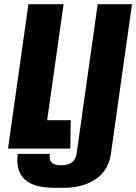

<svg xmlns="http://www.w3.org/2000/svg" viewBox="-20 -706 647 912"><path d="M240 186Q142 186 99.5 148Q57 110 63 39L64 25H217L216 35Q215 58 228 68.5Q241 79 272 79Q301 79 320.5 66Q340 53 344 23L444 -686H607L507 23Q496 103 435 144.5Q374 186 285 186ZM18 0 115 -686H282L204 -135H316L314 0Z"/></svg>

Font: Chivo Mono
Style: Bold Italic
Weight: 700
Italic angle: -8.05°
Monospace: yes
Version: Version 1.008